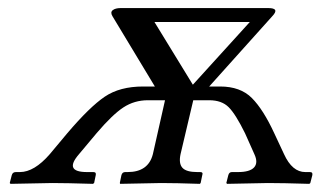

<svg xmlns="http://www.w3.org/2000/svg" viewBox="-20 -449 786 471"><path d="M342.8 -203.1Q309.6 -203.1 282.7 -185.5Q255.9 -168 216.8 -122.1L173.8 -70.8Q135.7 -26.9 193.8 -26.9H209Q216.8 -26.9 214.8 -19L210.9 0L208 2Q142.1 0 107.9 0L5.9 2L3.9 0L8.8 -19Q10.7 -26.9 19 -26.9H28.8Q64 -26.9 102.1 -70.8L145 -122.1Q200.2 -187 237.1 -211.9Q273.9 -236.8 331.1 -236.8H359.9L255.9 -409.2Q250 -418.9 256.6 -424.1Q263.2 -429.2 275.9 -429.2H638.2Q667 -429.2 647.9 -409.2L493.2 -236.8H520Q569.8 -236.8 597.9 -208.5Q626 -180.2 652.8 -122.1L676.8 -70.8Q696.8 -26.9 729 -26.9H740.2Q748 -26.9 746.1 -19L741.2 0L738.8 2Q673.8 0 637.2 0L537.1 2L535.2 0L540 -19Q542 -26.9 548.8 -26.9H564Q592.8 -26.9 603.3 -38.3Q613.8 -49.8 604 -70.8L581.1 -122.1Q558.1 -168.9 541 -186Q523.9 -203.1 493.2 -203.1H454.1L422.9 -70.8Q418 -47.9 427.5 -37.4Q437 -26.9 463.9 -26.9H471.2Q479 -26.9 476.1 -19L472.2 0L470.2 2Q411.1 0 375 0L274.9 2L273.9 0L277.8 -19Q279.8 -26.9 287.1 -26.9H293Q343.8 -26.9 355 -70.8L384.8 -203.1ZM453.1 -241.2 592.8 -395H358.9Z"/></svg>

Font: Linux Libertine
Style: Italic
Weight: 400
Italic angle: -12°
Designer: Philipp H. Poll
Foundry: Philipp H. Poll
Version: Version 5.1.6 ; ttfautohint (v0.9)